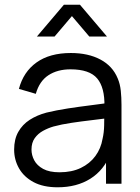

<svg xmlns="http://www.w3.org/2000/svg" viewBox="-20 -780 596 815"><path d="M136.7 -625 251.3 -760H319.3L434 -625H359L285.3 -711.7L211.7 -625ZM224.7 15Q163.3 15 122.2 -7.1Q81.2 -29.2 60.6 -65.6Q40 -102 40 -145Q40 -189.2 57.7 -220.3Q75.3 -251.5 106.2 -271.4Q137.2 -291.3 177.3 -302Q218.7 -312 268.3 -319.7Q318 -327.3 365.8 -333.2Q413.7 -339.2 449.7 -344.3L423.3 -328.7Q425 -408.3 392.5 -447Q360 -485.7 279.3 -485.7Q224 -485.7 185.7 -460.7Q147.3 -435.7 132 -381.7L60.3 -402.7Q79.2 -475 135.2 -515Q191.2 -555 280.7 -555Q354.5 -555 406.3 -527.3Q458.2 -499.7 479.7 -447Q489.7 -423.7 492.7 -394.7Q495.7 -365.7 495.7 -335.3V0H430V-135.7L449 -127.3Q421.5 -57.8 363.6 -21.4Q305.7 15 224.7 15ZM233 -48.7Q284.5 -48.7 322.9 -67.1Q361.3 -85.5 384.9 -117.7Q408.5 -149.8 415.3 -190.7Q421.5 -216.7 422.1 -247.8Q422.7 -278.8 422.7 -294.7L450.7 -280Q412.8 -275 369.2 -269.9Q325.5 -264.8 283.2 -258.5Q240.8 -252.2 207 -243Q184 -236.3 162.6 -224.6Q141.2 -212.8 127.4 -193.5Q113.7 -174.2 113.7 -145Q113.7 -121.5 125.4 -99.4Q137.2 -77.3 163.3 -63Q189.5 -48.7 233 -48.7Z"/></svg>

Font: Manrope ExtraLight
Style: Regular
Weight: 200
Designer: Mikhail Sharanda
Foundry: Mikhail Sharanda
Version: Version 4.505